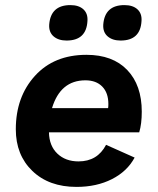

<svg xmlns="http://www.w3.org/2000/svg" viewBox="-20 -724 618 753"><path d="M241 -565Q209 -565 190 -581.5Q171 -598 173 -628Q179 -704 256 -704Q289 -704 307 -687.5Q325 -671 323 -642Q319 -565 241 -565ZM453 -565Q421 -565 402 -581.5Q383 -598 385 -628Q391 -704 468 -704Q501 -704 519 -687.5Q537 -671 535 -642Q531 -565 453 -565ZM536 -286Q536 -238 526 -205H172Q173 -152 205 -121.5Q237 -91 288 -91Q362 -91 396 -156L508 -106Q479 -52 419 -21.5Q359 9 280 9Q172 9 107 -53.5Q42 -116 42 -217Q42 -344 117 -426.5Q192 -509 319 -509Q422 -509 479 -449.5Q536 -390 536 -286ZM315 -409Q217 -409 184 -300H404Q405 -306 405 -316Q405 -360 381 -384.5Q357 -409 315 -409Z"/></svg>

Font: Elaine Sans SemiBold
Style: Italic
Weight: 600
Italic angle: -13°
Designer: Wei Huang
Foundry: Wei Huang
Version: Version 2.001;December 24, 2019;FontCreator 12.0.0.2547 64-b